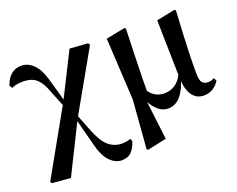

<svg xmlns="http://www.w3.org/2000/svg" viewBox="-120 -764 1480 1200"><g transform="rotate(-20 620.0 -164.5)"><path d="M43.4 205.7 35.4 195.2 284.4 -248.5 434.2 -547 554.1 -538.4 563 -526.4 331.2 -116.8 165.9 215.9ZM502.8 221.1Q461.8 221.1 425.1 183.7Q388.4 146.3 367.3 58.3L318.9 -127.7H308.5L332.7 -148.6L381.6 -23.9Q414 59.2 452.5 91.1Q491.1 123 538.1 123Q553.9 123 570.6 120.5Q587.3 118 596.9 112.5L605.7 128.5Q592.5 172.4 569 196.7Q545.6 221.1 502.8 221.1ZM282.1 -209.8 236.8 -321.5Q218.8 -374.3 197.9 -402.9Q177.1 -431.5 150.5 -442.3Q124 -453.1 88.8 -453.1Q61.3 -453.1 44 -449Q26.7 -444.9 14 -438.1L1.8 -457.5Q17.5 -503.8 46 -526.8Q74.5 -549.9 112.5 -549.9Q156.8 -549.9 192.6 -514.7Q228.3 -479.4 247.7 -410.9L298.8 -231.6H311.9Z M671.6 209.1 696.8 -112.8 674 -525.4 800.4 -550.4 808.2 -543.7Q805.4 -458.5 803.4 -394.8Q801.4 -331 800.3 -281.3Q799.2 -231.6 798.5 -190.3Q797.9 -148.9 797.9 -108.5L773.6 -84.9L806.4 188.3L680.4 215.4ZM1125 16.2Q1076.8 16.2 1049.3 -21.4Q1021.8 -59 1017.9 -128.4V-132.1L1009.5 -525.4L1133.6 -550.4L1140.9 -543.7Q1135.4 -454.3 1132.4 -388.6Q1129.4 -323 1127.7 -275.1Q1125.9 -227.1 1125.8 -192Q1125.6 -156.9 1125.6 -129.6Q1125.6 -84 1138.9 -68.7Q1152.1 -53.4 1177.1 -53.4Q1189.9 -53.4 1199.8 -56.8Q1209.7 -60.2 1218.3 -64.5L1228.9 -45.1Q1212.3 -17.8 1186 -0.8Q1159.7 16.2 1125 16.2ZM887.1 16.2Q846.2 16.2 813.6 -16.1Q781 -48.4 762.6 -96.3H759.8L787.5 -148.8Q810.1 -112.1 837 -96.5Q863.8 -80.9 897.2 -80.9Q934.6 -80.9 966.9 -100.7Q999.2 -120.5 1022.1 -169.2L1033.7 -156.5H1030.2Q1011.5 -76.9 975.6 -30.4Q939.8 16.2 887.1 16.2Z"/></g></svg>

Font: Source Han Serif JP VF
Style: Regular
Weight: 250
Designer: Ryoko NISHIZUKA 西塚涼子 (kana & ideographs); Frank Grießhammer (Latin, Greek & Cyrillic); Wenlong ZHANG 张文龙 (bopomofo); San
Foundry: Adobe
Version: Version 2.001;hotconv 1.1.0;makeotfexe 2.6.0